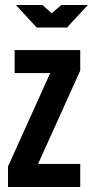

<svg xmlns="http://www.w3.org/2000/svg" viewBox="-20 -747 371 767"><path d="M12 0H300.5V-92H132L300.5 -465V-547H38.5V-455H180.5L12 -82ZM126.5 -637H247.5L331 -727H225L186.5 -694L149.5 -727H43.5Z"/></svg>

Font: League Gothic SemiExpanded
Style: Regular
Weight: 400
Width: 6
Designer: The League of Moveable Type
Version: Version 1.600; ttfautohint (v1.8.3)